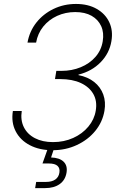

<svg xmlns="http://www.w3.org/2000/svg" viewBox="-20 -758 616 982"><path d="M248.5 10.3Q181.6 10.3 132.6 -15.4Q83.5 -41 60.1 -86.7Q36.6 -132.3 45.9 -190.4H91.3Q84 -143.6 102.1 -107.4Q120.1 -71.3 158.7 -51.3Q197.3 -31.2 251 -31.2Q307.6 -31.2 354.5 -52.5Q401.4 -73.7 431.9 -110.4Q462.4 -147 469.7 -191.9Q478 -240.7 457.5 -276.9Q437 -313 393.6 -333.3Q350.1 -353.5 288.1 -353.5H261.2L268.1 -395.5H294.4Q347.7 -395.5 392.8 -414.1Q438 -432.6 468 -466.8Q498 -501 505.4 -546.9Q512.7 -590.3 497.6 -624Q482.4 -657.7 448.7 -677Q415 -696.3 364.7 -696.3Q314.9 -696.3 272.2 -676.8Q229.5 -657.2 201.2 -622.1Q172.9 -586.9 164.6 -540H120.6Q130.9 -598.1 166 -642.6Q201.2 -687 253.9 -712.4Q306.6 -737.8 368.7 -737.8Q430.7 -737.8 474.6 -712.6Q518.6 -687.5 538.8 -644.5Q559.1 -601.6 549.8 -547.4Q539.6 -485.4 494.6 -439.5Q449.7 -393.6 381.8 -376.5L380.9 -374Q429.7 -364.3 461.9 -338.6Q494.1 -313 508.1 -274.9Q522 -236.8 514.2 -190.9Q504.4 -133.8 467.3 -88.4Q430.2 -43 373.3 -16.4Q316.4 10.3 248.5 10.3ZM159.7 204.1 165 172.4H215.8Q245.1 172.4 262.7 160.2Q280.3 147.9 283.7 125.5Q287.6 103 274.4 90.6Q261.2 78.1 229.5 78.1H197.3L230 -13.7H256.8V0L241.2 47.4Q284.7 48.8 305.4 69.1Q326.2 89.4 320.3 125Q314 163.1 285.2 183.6Q256.3 204.1 210.9 204.1Z"/></svg>

Font: Inter 24pt ExtraLight
Style: Italic
Weight: 250
Italic angle: -9.3988°
Version: Version 4.001;git-66647c0bb